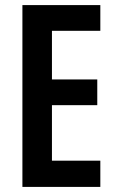

<svg xmlns="http://www.w3.org/2000/svg" viewBox="-20 -734 458 754"><path d="M374 0H68V-714H374V-613H184V-422H362V-321H184V-103H374Z"/></svg>

Font: Noto Sans Lao ExtraCondensed SemiBold
Style: Regular
Weight: 600
Width: 2
Designer: Monotype Design Team
Foundry: Monotype Imaging Inc.
Version: Version 2.003; ttfautohint (v1.8.4.7-5d5b)